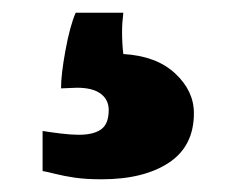

<svg xmlns="http://www.w3.org/2000/svg" viewBox="-20 -23 355 302"><path d="M172 27Q172 46 174 62Q226 65 255.5 92.5Q285 120 285 155Q285 207 245.5 233Q206 259 140 259Q115 259 98 256.5Q81 254 67 250.5Q53 247 47 246V183Q59 185 75.5 187Q92 189 104 189Q127 189 139 180.5Q151 172 151 150Q151 134 138.5 124.5Q126 115 101 115L76 116Q76 94 83 56Q90 18 99 -3H174Q172 13 172 27Z"/></svg>

Font: Martel ExtraBold
Style: Regular
Weight: 800
Designer: Dan Reynolds
Foundry: Dan Reynolds
Version: Version 1.001; ttfautohint (v1.1) -l 5 -r 5 -G 72 -x 0 -D la